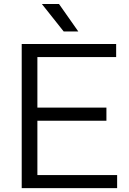

<svg xmlns="http://www.w3.org/2000/svg" viewBox="-20 -966 665 986"><path d="M91.5 0V-740H576.5V-673H172V-413.5H526.5V-346H172V-67H581.5V0ZM307 -804.5 195 -945.5H283L382 -804.5Z"/></svg>

Font: Encode Sans Semi Expanded
Style: Regular
Weight: 400
Width: 6
Designer: Multiple Designers
Foundry: Impallari Type
Version: Version 3.000; ttfautohint (v1.8.3) -l 8 -r 50 -G 200 -x 14 